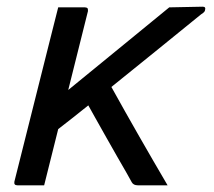

<svg xmlns="http://www.w3.org/2000/svg" viewBox="-20 -554 640 574"><path d="M112 0H32Q21 0 23 -11L129 -433Q137 -465 143.5 -490.5Q150 -516 154 -532H234Q239 -532 242 -529Q243 -527 243 -521L184 -285Q259 -346 334.5 -408Q410 -470 486 -532L586 -534Q596 -534 593 -524Q593 -522 591 -519Q589 -516 581 -511Q512 -455 445.5 -401Q379 -347 313 -294Q354 -220 395.5 -147.5Q437 -75 481 0H392Q379 0 374 -9Q371 -15 359 -36Q347 -57 330.5 -85.5Q314 -114 297 -144.5Q280 -175 265.5 -200.5Q251 -226 244 -239Q222 -221 199.5 -203.5Q177 -186 154 -168Z"/></svg>

Font: Recursive Sn Lnr St
Style: Italic
Weight: 400
Italic angle: -15°
Version: Version 1.079;hotconv 1.0.112;makeotfexe 2.5.65598; ttfautoh